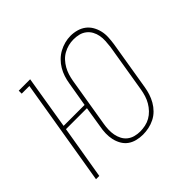

<svg xmlns="http://www.w3.org/2000/svg" viewBox="-134 -700 868 868"><g transform="rotate(-45 300.0 -266.0)"><path d="M327 8Q307 8 287.5 3Q268 -2 253 -13Q238 -24 228.5 -41Q219 -58 215 -76.5Q211 -95 211.5 -115.5Q212 -136 216 -156L232 -256H98L55 0H34L119 -511H70V-530H143L101 -274H235L255 -392Q258 -411 264 -429.5Q270 -448 280 -465Q290 -482 304.5 -496.5Q319 -511 336.5 -520.5Q354 -530 373 -535Q392 -540 411 -540Q431 -540 450.5 -534.5Q470 -529 485 -517.5Q500 -506 509.5 -489.5Q519 -473 523.5 -454Q528 -435 527 -414.5Q526 -394 523 -374L484 -138Q481 -119 475 -100.5Q469 -82 459 -64.5Q449 -47 434.5 -32.5Q420 -18 402 -9Q384 0 365 4Q346 8 327 8ZM328 -11Q344 -11 361 -14.5Q378 -18 393 -26.5Q408 -35 420.5 -48Q433 -61 442 -76.5Q451 -92 456 -108Q461 -124 464 -141L503 -377Q505 -394 506 -411.5Q507 -429 504 -445.5Q501 -462 493 -476.5Q485 -491 472 -501Q459 -511 443 -515Q427 -519 409 -519Q392 -519 376 -515Q360 -511 344.5 -502.5Q329 -494 317 -481Q305 -468 296.5 -453Q288 -438 283 -422Q278 -406 275 -389L236 -153Q233 -136 232.5 -118.5Q232 -101 235 -85Q238 -69 245.5 -54.5Q253 -40 265.5 -30Q278 -20 294.5 -15.5Q311 -11 328 -11Z"/></g></svg>

Font: Iosevka Curly Slab ThEx
Style: Italic
Weight: 100
Width: 7
Italic angle: -9°
Monospace: yes
Designer: Belleve Invis
Foundry: Belleve Invis
Version: Version 11.1.0; ttfautohint (v1.8.3)